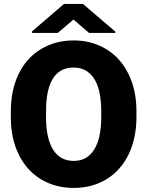

<svg xmlns="http://www.w3.org/2000/svg" viewBox="-20 -921 730 951"><path d="M655.8 -340.8Q655.8 -236.8 617.2 -156.7Q578.6 -76.7 507.6 -33.4Q436.5 9.8 345.7 9.8Q254.9 9.8 184.6 -32Q114.3 -73.7 75 -151.4Q35.6 -229 33.7 -329.6V-369.6Q33.7 -474.1 72 -554Q110.4 -633.8 181.9 -677.2Q253.4 -720.7 344.7 -720.7Q435.1 -720.7 505.9 -677.7Q576.7 -634.8 616 -555.4Q655.3 -476.1 655.8 -373.5ZM481.4 -370.6Q481.4 -476.6 446 -531.5Q410.6 -586.4 344.7 -586.4Q215.8 -586.4 208.5 -393.1L208 -340.8Q208 -236.3 242.7 -180.2Q277.3 -124 345.7 -124Q410.6 -124 445.8 -179.2Q481 -234.4 481.4 -337.9ZM551.3 -764.2V-757.8H421.4L343.8 -824.2L266.1 -757.8H139.2V-766.1L296.9 -901.4H391.1Z"/></svg>

Font: Roboto
Style: Regular
Weight: 900
Designer: Google
Version: Version 2.001171; 2014